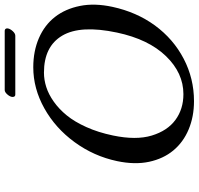

<svg xmlns="http://www.w3.org/2000/svg" viewBox="-34 -782 827 798"><g transform="rotate(-90 379.0 -383.5)"><path d="M628.9 -732.9H384.8Q378.4 -732.9 376 -737.5Q373.5 -742.2 375 -748Q377 -757.3 386 -767.1Q395 -776.9 403.3 -776.9H648.4Q655.3 -776.9 658 -772.5Q660.6 -768.1 659.2 -763.2Q657.2 -753.4 647.7 -743.2Q638.2 -732.9 628.9 -732.9ZM475.6 -613.8Q445.8 -613.8 415.8 -604.2Q385.7 -594.7 355 -573Q324.2 -551.3 297.9 -519Q271.5 -486.8 249.3 -437.5Q227.1 -388.2 214.4 -327.1Q194.3 -231 214.1 -165.8Q233.9 -100.6 279.1 -67.4Q324.2 -34.2 386.2 -34.2Q474.1 -34.2 544.2 -106.7Q614.3 -179.2 642.1 -310.1Q674.3 -461.9 629.4 -537.8Q584.5 -613.8 475.6 -613.8ZM749 -329.1Q727.5 -229.5 671.9 -152.8Q615.2 -75.7 533.2 -33Q451.2 9.8 356.9 9.8Q292.5 9.8 239.5 -12.5Q186.5 -34.7 152.1 -76.2Q117.7 -117.7 105 -177Q92.3 -236.3 107.9 -310.1Q128.4 -406.7 186.8 -486.6Q245.1 -566.4 327.4 -612.3Q409.7 -658.2 498 -658.2Q564.9 -658.2 619.1 -634.8Q673.3 -611.3 707 -568.1Q740.7 -524.9 752.9 -463.9Q765.1 -403.8 749 -329.1Z"/></g></svg>

Font: Linux Biolinum G
Style: Italic
Weight: 400
Italic angle: -12°
Designer: Philipp H. Poll
Foundry: Philipp H. Poll
Version: Version 0.5.1